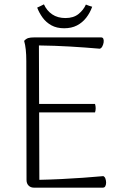

<svg xmlns="http://www.w3.org/2000/svg" viewBox="-20 -863 571 883"><path d="M136 0Q121 0 111.5 -9.5Q102 -19 102 -35L101 -582Q101 -612 98.5 -635Q96 -658 91 -675Q100 -685 110 -688Q120 -691 138 -691H445Q453 -691 455.5 -684Q458 -677 456.5 -667.5Q455 -658 450.5 -649.5Q446 -641 439 -639Q370 -645 301.5 -649Q233 -653 159 -654L161 -36Q210 -37 261.5 -39.5Q313 -42 362 -45.5Q411 -49 455 -53Q462 -50 465 -41Q468 -32 468 -23Q468 -14 464.5 -7Q461 0 453 0ZM149 -346V-385H417Q420 -375 420 -365Q420 -355 417 -346ZM404 -832Q394 -804 376.5 -781.5Q359 -759 334 -746Q309 -733 275 -733Q241 -733 216.5 -746.5Q192 -760 176 -782Q160 -804 151 -828Q159 -832 167 -835.5Q175 -839 182 -843Q195 -814 220 -797Q245 -780 281 -780Q318 -780 341 -798.5Q364 -817 375 -842Q383 -839 389.5 -836.5Q396 -834 404 -832Z"/></svg>

Font: Arima Light
Style: Regular
Weight: 300
Designer: Joana Correia and Natanael Gama
Foundry: NDISCOVER
Version: Version 1.101;gftools[0.9.23]